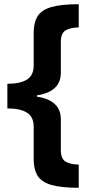

<svg xmlns="http://www.w3.org/2000/svg" viewBox="-20 -734 434 912"><path d="M354 158Q269 158 222.5 144Q176 130 158 100Q140 70 140 22V-132Q140 -179 108 -199Q76 -219 15 -219V-336Q76 -336 108 -356Q140 -376 140 -423V-578Q140 -626 158 -656Q176 -686 222.5 -700Q269 -714 354 -714V-604Q315 -603 292 -590Q269 -577 269 -535V-389Q269 -298 155 -281V-275Q269 -258 269 -167V-21Q269 21 292 34Q315 47 354 48Z"/></svg>

Font: Noto Sans Sora Sompeng
Style: Bold
Weight: 700
Designer: Monotype Design Team. David Williams.
Foundry: Monotype Imaging Inc.
Version: Version 2.101